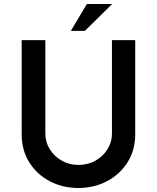

<svg xmlns="http://www.w3.org/2000/svg" viewBox="-20 -929 782 957"><path d="M206 -263Q206 -221 228 -185.5Q250 -150 287.5 -128.5Q325 -107 370 -107Q419 -107 456.5 -128.5Q494 -150 516 -185.5Q538 -221 538 -263V-729H654V-260Q654 -181 616 -120.5Q578 -60 513.5 -26Q449 8 370 8Q292 8 227.5 -26Q163 -60 125.5 -120.5Q88 -181 88 -260V-729H206ZM539 -909 403 -775H333L413 -909Z"/></svg>

Font: Reem Kufi Fun Medium
Style: Regular
Weight: 500
Designer: Khaled Hosny
Version: Version 1.005